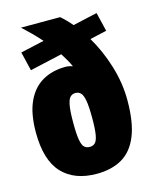

<svg xmlns="http://www.w3.org/2000/svg" viewBox="-122 -888 777 980"><g transform="rotate(-15 267.0 -397.5)"><path d="M267 13Q148.5 13 84.2 -56.2Q20 -125.5 20 -271Q20 -370.5 49.2 -433.5Q78.5 -496.5 130.8 -526.2Q183 -556 252 -556Q269.5 -556 290 -549.5Q273 -586 248.5 -623.5L78 -585L54 -685L179 -713Q157 -738 133.2 -761.8Q109.5 -785.5 85 -808H292Q321 -783 348 -751L477 -780L501 -680L412.5 -660Q458.5 -582.5 486.2 -491.5Q514 -400.5 514 -310Q514 -193.5 485.2 -122.5Q456.5 -51.5 401.2 -19.2Q346 13 267 13ZM267 -129Q284 -129 295 -139Q306 -149 311.5 -178.8Q317 -208.5 317 -268Q317 -330 311.2 -361.2Q305.5 -392.5 294.2 -403.2Q283 -414 267 -414Q251 -414 239.8 -403.5Q228.5 -393 222.8 -362Q217 -331 217 -270Q217 -209.5 222.5 -179.2Q228 -149 239 -139Q250 -129 267 -129Z"/></g></svg>

Font: Encode Sans Condensed Condensed Black
Style: Regular
Weight: 900
Width: 3
Designer: Multiple Designers
Foundry: Impallari Type
Version: Version 3.000; ttfautohint (v1.8.3) -l 8 -r 50 -G 200 -x 14 